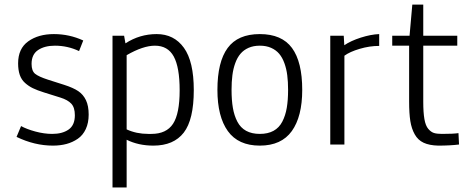

<svg xmlns="http://www.w3.org/2000/svg" viewBox="-20 -639 2089 849"><path d="M73.2 -81.5Q97.7 -67.9 136.5 -57.4Q175.3 -46.9 210.9 -46.9Q255.9 -46.9 283.4 -66.2Q311 -85.4 311 -129.4Q311 -163.6 295.4 -180.4Q279.8 -197.3 247.1 -207.5L173.8 -230.5Q144.5 -239.7 125.7 -248.8Q106.9 -257.8 90.8 -272.2Q74.7 -286.6 67.4 -307.9Q60.1 -329.1 60.1 -358.9Q60.1 -424.3 105 -456.3Q149.9 -488.3 218.3 -488.3Q286.6 -488.3 348.1 -460L329.6 -413.1Q279.3 -437 222.7 -437Q177.2 -437 148.4 -417.7Q119.6 -398.4 119.6 -356.4Q119.6 -325.2 135.5 -312.5Q151.4 -299.8 192.4 -286.6L264.2 -263.7Q303.7 -251 325.9 -236.1Q348.1 -221.2 360.1 -196Q372.1 -170.9 372.1 -132.3Q372.1 -95.7 359.4 -68.4Q346.7 -41 324 -25.4Q301.3 -9.8 273.9 -2.4Q246.6 4.9 213.9 4.9Q132.8 4.9 53.2 -33.7Z M540 -21V189.9H477.5V-481H528.8L534.7 -447.3Q597.7 -488.3 672.9 -488.3Q749.5 -488.3 793.2 -427.7Q836.9 -367.2 836.9 -240.7Q836.9 -109.9 792.5 -52.5Q748 4.9 658.2 4.9Q592.3 4.9 540 -21ZM540 -395V-66.9Q583 -46.9 635.3 -46.9H649.4Q715.8 -46.9 745.1 -91.6Q774.4 -136.2 774.4 -239.7Q774.4 -341.3 748.3 -389.2Q722.2 -437 665 -437Q612.8 -437 540 -395Z M941.4 -241.7Q941.4 -365.2 986.6 -426.8Q1031.7 -488.3 1128.9 -488.3Q1226.1 -488.3 1271.2 -426.8Q1316.4 -365.2 1316.4 -241.7Q1316.4 -123.5 1270.3 -59.3Q1224.1 4.9 1128.9 4.9Q1033.7 4.9 987.5 -59.3Q941.4 -123.5 941.4 -241.7ZM1003.9 -241.7Q1003.9 -195.8 1009.8 -161.9Q1015.6 -127.9 1029.5 -101.1Q1043.5 -74.2 1068.4 -60.5Q1093.3 -46.9 1128.9 -46.9Q1164.6 -46.9 1189.5 -60.5Q1214.4 -74.2 1228.3 -101.1Q1242.2 -127.9 1248 -161.9Q1253.9 -195.8 1253.9 -241.7Q1253.9 -277.3 1250.2 -306.2Q1246.6 -335 1237.5 -359.9Q1228.5 -384.8 1214.4 -401.4Q1200.2 -418 1178.7 -427.5Q1157.2 -437 1128.9 -437Q1100.6 -437 1079.1 -427.5Q1057.6 -418 1043.5 -401.4Q1029.3 -384.8 1020.3 -359.9Q1011.2 -335 1007.6 -306.2Q1003.9 -277.3 1003.9 -241.7Z M1502.4 -439Q1531.2 -458.5 1575.4 -472.7Q1619.6 -486.8 1656.7 -488.3V-436Q1614.3 -436 1570.6 -423.1Q1526.9 -410.2 1502.9 -392.6V0H1440.4V-481H1500Z M1917.5 4.9Q1878.4 3.9 1853.3 -7.8Q1828.1 -19.5 1814 -44.7Q1799.8 -69.8 1794.4 -103.8Q1789.1 -137.7 1789.1 -189.5V-437H1714.4V-481H1791L1803.2 -618.7H1851.6V-481H2002V-437H1851.6V-188.5Q1851.6 -141.6 1856.7 -112.3Q1861.8 -83 1873.8 -69.1Q1885.7 -55.2 1898.9 -51Q1912.1 -46.9 1934.1 -46.9Q1984.4 -46.9 2007.3 -50.3L2009.8 0Q1970.7 4.9 1917.5 4.9Z"/></svg>

Font: Anaheim
Style: Regular
Weight: 400
Designer: vernon adams
Foundry: vernon adams
Version: Version 1.002; ttfautohint (v0.93.5-3d13) -l 8 -r 50 -G 200 